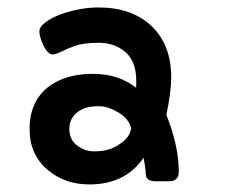

<svg xmlns="http://www.w3.org/2000/svg" viewBox="-20 -780 623 507"><path d="M358.9 -363.3Q311 -293 215.8 -293Q152.3 -293 107.4 -330.1Q58.1 -370.6 58.1 -439Q58.1 -514.6 111.3 -553.2Q155.8 -585 224.6 -585Q293.5 -585 339.4 -548.3Q339.8 -552.2 339.8 -558.6V-566.9Q339.8 -617.7 311.3 -642.3Q282.7 -667 241.5 -667Q200.2 -667 178.2 -658.9Q156.2 -650.9 146 -645.5Q127 -636.2 119.1 -636.2Q111.3 -636.2 104.2 -644.8Q97.2 -653.3 92.8 -664.1Q84 -684.6 84 -697Q84 -709.5 101.1 -721.9Q118.2 -734.4 143.1 -743.2Q193.4 -760.3 239.3 -760.3Q285.2 -760.3 319.3 -748Q353.5 -735.8 378.9 -712.4Q432.1 -662.6 432.1 -575.7Q432.1 -539.1 419.4 -476.6Q452.1 -394.5 452.1 -326.7Q452.1 -301.3 426.8 -301.3H391.1Q367.7 -301.3 365.2 -317.4Q364.7 -322.3 364.3 -330.6Q362.8 -345.7 358.9 -363.3ZM298.8 -401.4Q324.2 -419.4 326.2 -441.9Q320.3 -466.8 292 -483.4Q264.6 -499.5 242.7 -499.5Q220.7 -499.5 208.5 -495.8Q196.3 -492.2 186 -484.9Q163.1 -468.3 163.1 -439.9Q163.1 -411.6 183.3 -396Q203.6 -380.4 228.5 -380.4Q253.4 -380.4 269.8 -386.2Q286.1 -392.1 298.8 -401.4Z"/></svg>

Font: Capriola
Style: Regular
Weight: 400
Designer: Viktoriya Grabowska
Foundry: Viktoriya Grabowska
Version: Version 1.007